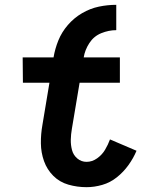

<svg xmlns="http://www.w3.org/2000/svg" viewBox="-20 -768 616 796"><path d="M339 8Q371 8 404 -1.5Q437 -11 464.5 -33Q492 -55 512.5 -83.5Q533 -112 546 -143L436 -190Q428 -168 415.5 -147Q403 -126 382.5 -111.5Q362 -97 339 -97Q317 -97 300.5 -111Q284 -125 278.5 -146Q273 -167 273.5 -189Q274 -211 278 -234L310 -425H477V-530H327Q332 -561 350.5 -589.5Q369 -618 400 -630.5Q431 -643 462 -643V-748Q426 -748 390 -740.5Q354 -733 320.5 -713.5Q287 -694 261.5 -664.5Q236 -635 222 -600.5Q208 -566 202 -530H74L75 -425H185L156 -251Q149 -212 149.5 -173.5Q150 -135 162.5 -100Q175 -65 201 -39Q227 -13 263.5 -2.5Q300 8 339 8Z"/></svg>

Font: Iosevka Sparkle
Style: Bold Italic
Weight: 700
Italic angle: -9°
Designer: Belleve Invis
Foundry: Belleve Invis
Version: Version 4.5.0; ttfautohint (v1.8.3)